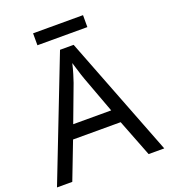

<svg xmlns="http://www.w3.org/2000/svg" viewBox="-153 -964 944 1073"><g transform="rotate(-20 319.5 -427.5)"><path d="M545 0 459 -221H176L91 0H0L279 -717H360L638 0ZM352 -517Q349 -525 342 -546Q335 -567 328.5 -589.5Q322 -612 318 -624Q311 -593 302 -563.5Q293 -534 287 -517L206 -301H432ZM466 -855V-784H169V-855Z"/></g></svg>

Font: Noto Sans Palmyrene
Style: Regular
Weight: 400
Designer: Monotype Design Team
Foundry: Monotype Imaging Inc.
Version: Version 2.001; ttfautohint (v1.8.4.7-5d5b)